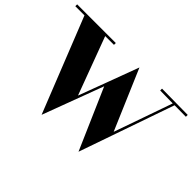

<svg xmlns="http://www.w3.org/2000/svg" viewBox="-168 -998 1331 1331"><g transform="rotate(45 498.0 -332.5)"><path d="M1040 -670.9 928.2 -671.9 685.1 26.9 490.2 -419.9 323.2 26.9 45.9 -670.9H-43.9V-689H335V-670.9H249L407.2 -246.1Q448.7 -357.9 490.2 -468.3Q531.7 -578.6 570.8 -685.1L759.8 -243.2Q797.9 -352.1 835.4 -458.3Q873 -564.5 910.2 -671.9L785.2 -673.8V-691.9L1040 -689Z"/></g></svg>

Font: Purple Purse
Style: Regular
Weight: 400
Designer: Astigmatic (AOETI)
Foundry: Astigmatic (AOETI)
Version: Version 1.000